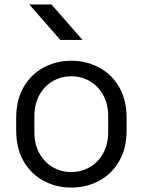

<svg xmlns="http://www.w3.org/2000/svg" viewBox="-20 -842 643 866"><path d="M112 -822H212L352 -662H252ZM53 -254V-310Q53 -392 87 -450Q121 -508 177.5 -538Q234 -568 301 -568H302Q369 -568 426 -538Q483 -508 517 -450Q551 -392 551 -310V-254Q551 -172 517 -114Q483 -56 426 -26Q369 4 302 4H301Q234 4 177.5 -26Q121 -56 87 -114Q53 -172 53 -254ZM468 -247V-317Q468 -373 445 -414Q422 -455 384 -476.5Q346 -498 302 -498H301Q257 -498 219 -476.5Q181 -455 158 -414Q135 -373 135 -317V-247Q135 -191 158 -150Q181 -109 219 -87.5Q257 -66 301 -66H302Q346 -66 384 -87.5Q422 -109 445 -150Q468 -191 468 -247Z"/></svg>

Font: Kakao Big Sans
Style: Regular
Weight: 400
Designer: Park Young-rak; Lee Sang-min; Kim Jung-jin; Min Bon; Park Min-gyu;
Foundry: Kakao Corporation
Version: Version 2.003